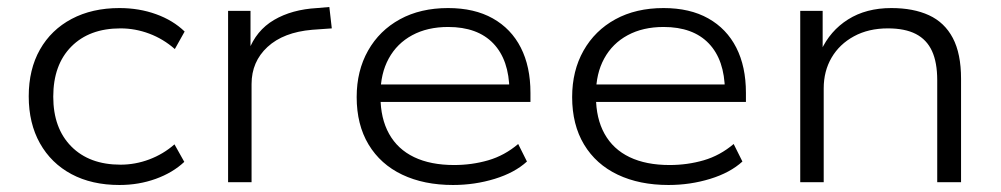

<svg xmlns="http://www.w3.org/2000/svg" viewBox="-20 -520 2858 548"><path d="M321 8Q242 8 184 -23Q126 -54 94 -111Q62 -168 62 -245Q62 -322 94 -378.5Q126 -435 184.5 -466Q243 -497 321 -497Q377 -497 425.5 -479.5Q474 -462 507 -430L479 -380Q446 -409 406 -424Q366 -439 324 -439Q235 -439 183.5 -387Q132 -335 132 -244Q132 -154 183.5 -102Q235 -50 324 -50Q366 -50 406 -65Q446 -80 478 -108L506 -58Q473 -27 424.5 -9.5Q376 8 321 8Z M631 0V-489H695V-374H689Q711 -433 762 -463Q813 -493 885 -497L920 -500L927 -439L871 -435Q789 -428 743.5 -386Q698 -344 698 -280V0Z M1273 8Q1190 8 1128 -21.5Q1066 -51 1032 -107.5Q998 -164 998 -243Q998 -318 1030.5 -375.5Q1063 -433 1121.5 -465Q1180 -497 1259 -497Q1334 -497 1386.5 -467.5Q1439 -438 1466.5 -384Q1494 -330 1494 -255V-229H1046V-279H1455L1434 -262Q1433 -349 1388 -396Q1343 -443 1259 -443Q1200 -443 1156.5 -419.5Q1113 -396 1089.5 -353Q1066 -310 1066 -252V-244Q1066 -182 1090.5 -138Q1115 -94 1162 -71.5Q1209 -49 1276 -49Q1327 -49 1373.5 -62.5Q1420 -76 1459 -109L1484 -59Q1449 -27 1392 -9.5Q1335 8 1273 8Z M1888 8Q1805 8 1743 -21.5Q1681 -51 1647 -107.5Q1613 -164 1613 -243Q1613 -318 1645.5 -375.5Q1678 -433 1736.5 -465Q1795 -497 1874 -497Q1949 -497 2001.5 -467.5Q2054 -438 2081.5 -384Q2109 -330 2109 -255V-229H1661V-279H2070L2049 -262Q2048 -349 2003 -396Q1958 -443 1874 -443Q1815 -443 1771.5 -419.5Q1728 -396 1704.5 -353Q1681 -310 1681 -252V-244Q1681 -182 1705.5 -138Q1730 -94 1777 -71.5Q1824 -49 1891 -49Q1942 -49 1988.5 -62.5Q2035 -76 2074 -109L2099 -59Q2064 -27 2007 -9.5Q1950 8 1888 8Z M2264 0V-489H2328V-375H2323Q2349 -432 2400.5 -464.5Q2452 -497 2524 -497Q2587 -497 2631.5 -476.5Q2676 -456 2699.5 -411.5Q2723 -367 2723 -295V0H2655V-291Q2655 -342 2640 -374.5Q2625 -407 2594 -423Q2563 -439 2514 -439Q2459 -439 2417.5 -416.5Q2376 -394 2353.5 -355.5Q2331 -317 2331 -268V0Z"/></svg>

Font: Nunito Sans 10pt SemiExpanded Light
Style: Regular
Weight: 300
Width: 6
Designer: Vernon Adams
Foundry: Vernon Adams
Version: Version 3.101;gftools[0.9.27]